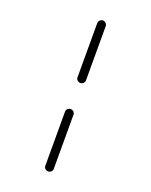

<svg xmlns="http://www.w3.org/2000/svg" viewBox="-159 -815 819 1040"><g transform="rotate(20 250.0 -295.0)"><path d="M225.6 116.2V-196.3Q225.6 -206.1 232.9 -212.9Q240.2 -219.7 250 -219.7Q259.8 -219.7 267.1 -212.9Q274.4 -206.1 274.4 -196.3V116.2Q274.4 126 267.1 132.8Q259.8 139.6 250 139.6Q240.2 139.6 232.9 132.8Q225.6 126 225.6 116.2ZM225.6 -393.6V-706.1Q225.6 -715.8 232.9 -723.1Q240.2 -730.5 250 -730.5Q259.8 -730.5 267.1 -723.1Q274.4 -715.8 274.4 -706.1V-393.6Q274.4 -383.8 267.1 -377Q259.8 -370.1 250 -370.1Q240.2 -370.1 232.9 -377Q225.6 -383.8 225.6 -393.6Z"/></g></svg>

Font: Rounded Mgen+ 2m light
Style: Regular
Weight: 200
Designer: [Source Han Sans]
Ryoko NISHIZUKA  (kana & ideographs); Paul D. Hunt (Latin, Greek & Cyrillic); Wenlong ZHANG  (bopomofo
Version: Version 1.059.20150602